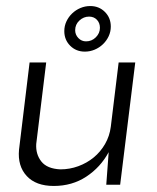

<svg xmlns="http://www.w3.org/2000/svg" viewBox="-20 -607 519 636"><path d="M229 -507Q229 -492 239.5 -481Q250 -470 265 -470Q284 -470 297.5 -483.5Q311 -497 311 -515Q311 -531 301 -541.5Q291 -552 275 -552Q257 -552 243 -539Q229 -526 229 -507ZM193 -504Q193 -521 200 -536Q207 -551 219 -562.5Q231 -574 246.5 -580.5Q262 -587 279 -587Q308 -587 327.5 -567.5Q347 -548 347 -519Q347 -502 340 -487Q333 -472 321 -460.5Q309 -449 293.5 -442.5Q278 -436 261 -436Q232 -436 212.5 -455.5Q193 -475 193 -504ZM378 5H332L340 -103Q313 -53 266 -22Q219 9 158 9Q99 9 68.5 -24Q38 -57 43 -111L78 -400H133L100 -130Q98 -96 117 -72Q136 -48 180 -46Q211 -46 239.5 -56.5Q268 -67 290.5 -85.5Q313 -104 328 -130Q343 -156 347 -187L373 -400H428Z"/></svg>

Font: Josefin Sans
Style: Italic
Weight: 400
Italic angle: -7.5°
Designer: Santiago Orozco
Foundry: Typemade